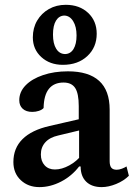

<svg xmlns="http://www.w3.org/2000/svg" viewBox="-20 -754 562 786"><path d="M141.5 12Q95.4 12 65.1 -16.4Q34.8 -44.8 34.8 -90.8Q34.8 -147.4 72.2 -184.5Q109.6 -221.6 182.6 -238.2L314.9 -268.6L302.4 -253.5V-319.5Q302.4 -371.2 287.8 -393.7Q273.2 -416.1 240.1 -416.1Q200.9 -416.1 180.1 -390.2Q159.4 -364.3 158.5 -311.8Q152.2 -304.6 139.3 -300.2Q126.5 -295.9 112.1 -295.9Q87 -295.9 72.9 -308.8Q58.9 -321.7 58.9 -343.7Q58.9 -378 84.8 -404.6Q110.7 -431.2 156.2 -446.6Q201.7 -462 258 -462Q342.8 -462 385.8 -423Q428.9 -383.9 428.9 -305.2V-94.1Q428.9 -76.2 435.6 -67.6Q442.4 -59.1 457.7 -59.1Q467.8 -59.1 479.2 -63.5Q490.7 -67.9 497.9 -72.7L507.6 -34.4Q486.7 -13.6 455.4 -0.8Q424.1 12 396.1 12Q355.6 12 332.8 -10.3Q310.1 -32.6 310.1 -72.4H303.8Q273.6 -33.1 229.9 -10.5Q186.2 12 141.5 12ZM204.8 -60.2Q233.1 -60.2 263.6 -76.9Q294.2 -93.5 314.4 -120.1L303.8 -94.6V-226.1L319.5 -223.6L218.2 -199.3Q183.7 -191.6 165.5 -171.4Q147.3 -151.2 147.3 -121.8Q147.3 -94 162.9 -77.1Q178.5 -60.2 204.8 -60.2ZM237.4 -488.6Q183.9 -488.6 149.1 -520.4Q114.4 -552.2 114.4 -601Q114.4 -639.6 132.1 -669.7Q149.9 -699.8 180.3 -717.1Q210.7 -734.3 249.3 -734.3Q305.5 -734.3 340.7 -701.3Q375.9 -668.3 375.9 -615.9Q375.9 -560.2 337.5 -524.4Q299.1 -488.6 237.4 -488.6ZM246.4 -532.7Q268.6 -533.2 281 -553.4Q293.4 -573.7 293.4 -608.8Q293.4 -644.9 279.5 -667.3Q265.6 -689.7 243.4 -690.3Q221.7 -689.7 209.3 -669.6Q196.9 -649.5 196.9 -612.5Q196.9 -575.4 210.1 -554.3Q223.2 -533.2 246.4 -532.7Z"/></svg>

Font: Petrona
Style: Regular
Weight: 400
Designer: Ringo R. Seeber
Foundry: Ringo R. Seeber
Version: Version 2.001; ttfautohint (v1.8.3)